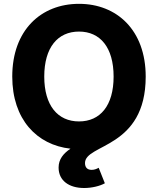

<svg xmlns="http://www.w3.org/2000/svg" viewBox="-20 -757 812 987"><path d="M386.2 -132.8C276.9 -132.8 207.5 -214.4 207.5 -363.3C207.5 -513.2 276.9 -594.7 386.2 -594.7C495.1 -594.7 564 -513.2 564 -363.3C564 -213.9 495.1 -132.8 386.2 -132.8ZM412.6 209.5C452.6 209.5 494.1 199.2 519 185.1L487.3 105.5C476.1 111.8 464.4 116.2 451.2 116.2C428.2 116.2 417 103 417 81.1C417 -18.6 729 7.8 729 -363.3C729 -602.5 580.1 -737.3 386.2 -737.3C191.4 -737.3 43 -602.5 43 -363.3C43 -143.6 169.4 -11.7 342.3 7.3C305.7 32.2 281.2 61.5 281.2 104.5C281.2 170.9 334 209.5 412.6 209.5Z"/></svg>

Font: Raveo
Style: Bold
Weight: 700
Designer: Jakub Foglar, Rasmus Andersson (Inter)
Foundry: Jakubfoglar.com
Version: Version 1.100;Glyphs 3.2.3 (3260)